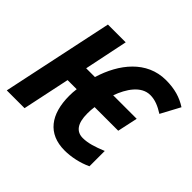

<svg xmlns="http://www.w3.org/2000/svg" viewBox="-167 -938 1161 1161"><g transform="rotate(45 413.5 -357.5)"><path d="M512 10C567 10 631 -3 686 -29V-160C628 -136 581 -121 537 -121C482 -121 451 -160 451 -246C451 -265 452 -284 455 -304H657L685 -434H484C513 -515 565 -594 642 -594C683 -594 720 -578 761 -552L827 -675C776 -708 720 -725 645 -725C481 -725 376 -592 328 -434H253L311 -714H159L8 0H160L224 -304H302C299 -283 298 -264 298 -244C298 -87 368 10 512 10Z"/></g></svg>

Font: Noto Sans Display SemiCondensed Extra
Style: Italic
Weight: 800
Width: 4
Italic angle: -12°
Designer: Monotype Design Team
Foundry: Monotype Imaging Inc.
Version: Version 1.900